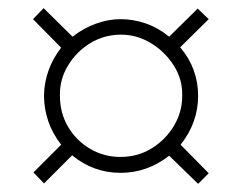

<svg xmlns="http://www.w3.org/2000/svg" viewBox="-20 -589 578 471"><path d="M395 -207Q341 -165 276 -165Q209 -165 157 -208L88 -139L62 -166L130 -234Q109 -261 98.5 -291.5Q88 -322 88 -354Q88 -384 98.5 -414.5Q109 -445 130 -472L61 -542L87 -569L158 -499Q185 -520 215.5 -531Q246 -542 276 -542Q307 -542 337.5 -531.5Q368 -521 395 -499L465 -568L492 -542L422 -473Q466 -421 466 -354Q466 -288 423 -234L492 -164L466 -138ZM275 -204Q318 -204 352 -225Q386 -246 406.5 -280Q427 -314 427 -354Q428 -394 406.5 -428Q385 -462 350.5 -483Q316 -504 277 -504Q236 -504 202 -483.5Q168 -463 147 -428.5Q126 -394 127 -354Q127 -312 147 -278Q167 -244 201 -224Q235 -204 275 -204Z"/></svg>

Font: Noto Sans ExtraCondensed Light
Style: Italic
Weight: 300
Width: 2
Italic angle: -12°
Designer: Monotype Design Team
Foundry: Monotype Imaging Inc.
Version: Version 2.013; ttfautohint (v1.8.4.7-5d5b)